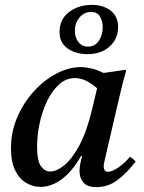

<svg xmlns="http://www.w3.org/2000/svg" viewBox="-20 -755 591 787"><path d="M146 11Q115 11 87 -5.5Q59 -22 42 -57Q25 -92 25 -147Q25 -215 51 -275Q77 -335 119 -381Q161 -427 211.5 -453.5Q262 -480 311 -480Q330 -480 354 -474.5Q378 -469 404 -456Q425 -459 447.5 -462Q470 -465 494 -469L497 -465Q485 -423 476 -385.5Q467 -348 458 -309L412 -111Q411 -104 408 -93Q405 -82 405 -72Q405 -63 409 -57Q413 -51 423 -51Q440 -51 466 -69Q492 -87 513 -113Q526 -104 536 -93Q502 -48 463 -18Q424 12 375 12Q338 12 322 -6.5Q306 -25 306 -53Q306 -80 317 -115H312Q275 -51 232.5 -20Q190 11 146 11ZM378 -393Q357 -412 334 -423.5Q311 -435 287 -435Q250 -435 221 -408Q192 -381 172 -338.5Q152 -296 142 -247.5Q132 -199 132 -155Q132 -95 148 -73.5Q164 -52 186 -52Q212 -52 243.5 -77.5Q275 -103 305.5 -159.5Q336 -216 358 -309ZM224 -624Q224 -676 263 -705.5Q302 -735 356 -735Q403 -735 433.5 -711.5Q464 -688 464 -644Q464 -595 429 -564Q394 -533 338 -533Q310 -533 283.5 -542.5Q257 -552 240.5 -572Q224 -592 224 -624ZM353 -706Q325 -706 306 -683.5Q287 -661 287 -629Q287 -601 301.5 -582.5Q316 -564 341 -564Q369 -564 385 -587.5Q401 -611 401 -643Q401 -668 390 -687Q379 -706 353 -706Z"/></svg>

Font: Tiro Bangla
Style: Italic
Weight: 400
Italic angle: -11°
Designer: Bangla: John Hudson & Fiona Ross, assisted by Neelakash Kshetrimayum. Latin: John Hudson with Paul Hanslow, assisted by 
Foundry: Tiro Typeworks Ltd.
Version: Version 1.60